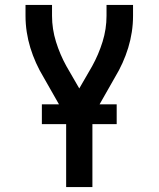

<svg xmlns="http://www.w3.org/2000/svg" viewBox="-20 -755 640 775"><path d="M247 0V-283L156 -443Q139 -471 125.5 -501Q112 -531 102.5 -562Q93 -593 88 -625.5Q83 -658 83 -691V-735H190V-691Q190 -638 206 -586.5Q222 -535 248 -488L300 -398L352 -488Q378 -535 394 -586.5Q410 -638 410 -691V-735H517V-691Q517 -658 512 -625.5Q507 -593 497.5 -562Q488 -531 474.5 -501Q461 -471 444 -443L353 -283V0ZM451 -254H149V-334H451Z"/></svg>

Font: Iosevka Curly SmBdEx
Style: Regular
Weight: 600
Width: 7
Monospace: yes
Designer: Belleve Invis
Foundry: Belleve Invis
Version: Version 11.1.0; ttfautohint (v1.8.3)